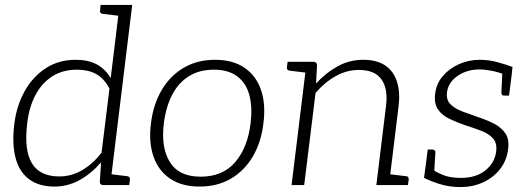

<svg xmlns="http://www.w3.org/2000/svg" viewBox="-20 -749 2131 777"><path d="M200 6Q138 6 98 -23.5Q58 -53 43 -110Q28 -167 38 -248Q47 -321 79.5 -379.5Q112 -438 164.5 -472.5Q217 -507 286 -507Q337 -507 371.5 -488.5Q406 -470 428 -433L464 -729H515L426 0H398Q384 0 384 -14L389 -92Q350 -47 302.5 -20.5Q255 6 200 6ZM220 -35Q269 -35 312 -60Q355 -85 391 -131L423 -391Q400 -433 368 -450Q336 -467 292 -467Q234 -467 191.5 -440Q149 -413 123 -363.5Q97 -314 90 -248Q77 -142 109 -88.5Q141 -35 220 -35ZM481 -729 470 -684 395 -693Q390 -694 387 -697Q384 -700 385 -706L387 -729ZM409 0 420 -45 495 -36Q501 -35 503.5 -32Q506 -29 506 -23L503 0Z M850 -507Q923 -507 970 -474.5Q1017 -442 1036.5 -384.5Q1056 -327 1046 -250Q1037 -173 1003 -115.5Q969 -58 914.5 -26Q860 6 787 6Q716 6 668.5 -26Q621 -58 601 -116Q581 -174 591 -250Q600 -326 634 -384Q668 -442 723 -474.5Q778 -507 850 -507ZM792 -34Q881 -34 931.5 -92.5Q982 -151 994 -249Q1002 -316 989 -364.5Q976 -413 940 -440Q904 -467 846 -467Q786 -467 743.5 -440Q701 -413 676 -364Q651 -315 643 -249Q631 -152 667.5 -93Q704 -34 792 -34Z M1160 0 1221 -499H1249Q1262 -499 1263 -485L1259 -411Q1298 -454 1346 -480.5Q1394 -507 1450 -507Q1505 -507 1539 -484Q1573 -461 1586.5 -418.5Q1600 -376 1593 -319L1554 0H1503L1542 -319Q1551 -389 1524 -427.5Q1497 -466 1432 -466Q1384 -466 1339.5 -441.5Q1295 -417 1257 -373L1211 0ZM1537 0 1548 -45 1623 -36Q1629 -36 1631.5 -32.5Q1634 -29 1634 -23L1631 0ZM1238 -499 1227 -454 1152 -463Q1146 -464 1143.5 -467Q1141 -470 1141 -476L1144 -499Z M1843 8Q1798 8 1760 -4Q1722 -16 1696 -29L1702 -75L1728 -65Q1740 -55 1770 -42Q1800 -29 1845 -29Q1907 -29 1945 -60Q1983 -91 1988 -137Q1992 -170 1975 -189Q1958 -208 1928 -219.5Q1898 -231 1863 -242Q1828 -254 1798 -268.5Q1768 -283 1752 -307Q1736 -331 1741 -369Q1745 -409 1771 -440Q1797 -471 1836.5 -489Q1876 -507 1922 -507Q1957 -507 1991 -498Q2025 -489 2054 -478L2050 -440L2019 -448Q1998 -457 1970 -462.5Q1942 -468 1920 -468Q1886 -468 1857.5 -456Q1829 -444 1810.5 -423Q1792 -402 1789 -376Q1785 -344 1804 -326Q1823 -308 1853.5 -297Q1884 -286 1915 -275Q1949 -264 1978.5 -249Q2008 -234 2025 -209.5Q2042 -185 2036 -144Q2031 -101 2005 -66.5Q1979 -32 1937 -12Q1895 8 1843 8ZM2013 -458 2051 -448 2040 -362H2021Q2014 -362 2011.5 -365.5Q2009 -369 2009 -374ZM1737 -49 1700 -58 1711 -144H1730Q1736 -144 1739 -140.5Q1742 -137 1742 -133Z"/></svg>

Font: Aleo Light
Style: Italic
Weight: 300
Italic angle: -7°
Designer: Alessio Laiso
Foundry: Alessio Laiso
Version: Version 2.001;gftools[0.9.29]